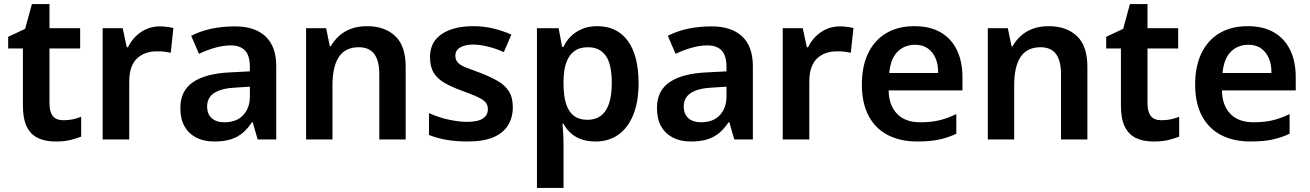

<svg xmlns="http://www.w3.org/2000/svg" viewBox="-20 -682 6406 939"><path d="M290 -94Q316 -94 336.5 -98.5Q357 -103 377 -111V-14Q352 -4 323 3Q294 10 251 10Q200 10 164.5 -7.5Q129 -25 110.5 -63.5Q92 -102 92 -166V-445H20V-502L103 -541L136 -662H222V-544H372V-445H222V-176Q222 -136 238 -115Q254 -94 290 -94Z M761 -553Q780 -553 798 -550.5Q816 -548 828 -545L815 -424Q802 -427 786.5 -429Q771 -431 746 -431Q719 -431 695 -423Q671 -415 652 -398Q633 -381 622.5 -352.5Q612 -324 612 -281V0H482V-544H580L600 -451H606Q619 -479 642 -502.5Q665 -526 695.5 -539.5Q726 -553 761 -553Z M1130 -553Q1226 -553 1278.5 -504Q1331 -455 1331 -358V0H1240L1216 -84H1212Q1193 -55 1168.5 -33.5Q1144 -12 1110 -1Q1076 10 1027 10Q977 10 940 -9Q903 -28 882.5 -64Q862 -100 862 -154Q862 -239 925 -281Q988 -323 1106 -328L1202 -333V-354Q1202 -411 1178 -435.5Q1154 -460 1108 -460Q1073 -460 1033.5 -449Q994 -438 953 -419L915 -507Q960 -530 1013.5 -541.5Q1067 -553 1130 -553ZM1137 -254Q1066 -251 1029.5 -228.5Q993 -206 993 -161Q993 -124 1015.5 -104Q1038 -84 1077 -84Q1137 -84 1169.5 -119Q1202 -154 1202 -210V-258Z M1775 -554Q1861 -554 1912.5 -506Q1964 -458 1964 -355V0H1835V-318Q1835 -386 1810 -418.5Q1785 -451 1735 -451Q1669 -451 1637.5 -404Q1606 -357 1606 -265V0H1477V-544H1575L1593 -456H1598Q1614 -484 1638 -506Q1662 -528 1696 -541Q1730 -554 1775 -554Z M2488 -157Q2488 -108 2465 -70Q2442 -32 2393.5 -11Q2345 10 2268 10Q2210 10 2164 2Q2118 -6 2078 -22V-129Q2126 -107 2176 -96.5Q2226 -86 2263 -86Q2317 -86 2341.5 -102.5Q2366 -119 2366 -148Q2366 -171 2351.5 -185Q2337 -199 2307.5 -211.5Q2278 -224 2232 -241Q2186 -258 2152.5 -277.5Q2119 -297 2101 -326.5Q2083 -356 2083 -403Q2083 -477 2140.5 -515.5Q2198 -554 2294 -554Q2346 -554 2391.5 -543Q2437 -532 2481 -513L2444 -427Q2408 -444 2366.5 -454Q2325 -464 2295 -464Q2254 -464 2230.5 -450Q2207 -436 2207 -410Q2207 -388 2220 -375Q2233 -362 2261 -351Q2289 -340 2333 -324Q2379 -306 2414 -286Q2449 -266 2468.5 -236Q2488 -206 2488 -157Z M2901 -554Q2998 -554 3050.5 -482Q3103 -410 3103 -275Q3103 -183 3076.5 -119Q3050 -55 3003 -22.5Q2956 10 2893 10Q2850 10 2818.5 -2.5Q2787 -15 2767 -35Q2747 -55 2736 -77H2731Q2733 -53 2734.5 -27Q2736 -1 2736 29V237H2606V-544H2712L2729 -453H2736Q2748 -480 2770 -502.5Q2792 -525 2824.5 -539.5Q2857 -554 2901 -554ZM2856 -451Q2814 -451 2788 -431.5Q2762 -412 2749 -374.5Q2736 -337 2736 -283V-273Q2736 -213 2748.5 -174Q2761 -135 2787 -115.5Q2813 -96 2853 -96Q2891 -96 2917.5 -115Q2944 -134 2958 -174Q2972 -214 2972 -276Q2972 -368 2942.5 -409.5Q2913 -451 2856 -451Z M3461 -553Q3557 -553 3609.5 -504Q3662 -455 3662 -358V0H3571L3547 -84H3543Q3524 -55 3499.5 -33.5Q3475 -12 3441 -1Q3407 10 3358 10Q3308 10 3271 -9Q3234 -28 3213.5 -64Q3193 -100 3193 -154Q3193 -239 3256 -281Q3319 -323 3437 -328L3533 -333V-354Q3533 -411 3509 -435.5Q3485 -460 3439 -460Q3404 -460 3364.5 -449Q3325 -438 3284 -419L3246 -507Q3291 -530 3344.5 -541.5Q3398 -553 3461 -553ZM3468 -254Q3397 -251 3360.5 -228.5Q3324 -206 3324 -161Q3324 -124 3346.5 -104Q3369 -84 3408 -84Q3468 -84 3500.5 -119Q3533 -154 3533 -210V-258Z M4087 -553Q4106 -553 4124 -550.5Q4142 -548 4154 -545L4141 -424Q4128 -427 4112.5 -429Q4097 -431 4072 -431Q4045 -431 4021 -423Q3997 -415 3978 -398Q3959 -381 3948.5 -352.5Q3938 -324 3938 -281V0H3808V-544H3906L3926 -451H3932Q3945 -479 3968 -502.5Q3991 -526 4021.5 -539.5Q4052 -553 4087 -553Z M4452 -554Q4528 -554 4580 -524Q4632 -494 4659.5 -438Q4687 -382 4687 -303V-240H4326Q4327 -168 4366.5 -126Q4406 -84 4481 -84Q4531 -84 4571 -93Q4611 -102 4657 -124V-28Q4617 -9 4573 0.5Q4529 10 4466 10Q4383 10 4322 -21.5Q4261 -53 4228 -115.5Q4195 -178 4195 -268Q4195 -358 4226 -422Q4257 -486 4314.5 -520Q4372 -554 4452 -554ZM4456 -463Q4403 -463 4369 -428.5Q4335 -394 4329 -325H4568Q4569 -365 4556 -396Q4543 -427 4518 -445Q4493 -463 4456 -463Z M5109 -554Q5195 -554 5246.5 -506Q5298 -458 5298 -355V0H5169V-318Q5169 -386 5144 -418.5Q5119 -451 5069 -451Q5003 -451 4971.5 -404Q4940 -357 4940 -265V0H4811V-544H4909L4927 -456H4932Q4948 -484 4972 -506Q4996 -528 5030 -541Q5064 -554 5109 -554Z M5660 -94Q5686 -94 5706.5 -98.5Q5727 -103 5747 -111V-14Q5722 -4 5693 3Q5664 10 5621 10Q5570 10 5534.5 -7.5Q5499 -25 5480.5 -63.5Q5462 -102 5462 -166V-445H5390V-502L5473 -541L5506 -662H5592V-544H5742V-445H5592V-176Q5592 -136 5608 -115Q5624 -94 5660 -94Z M6082 -554Q6158 -554 6210 -524Q6262 -494 6289.5 -438Q6317 -382 6317 -303V-240H5956Q5957 -168 5996.5 -126Q6036 -84 6111 -84Q6161 -84 6201 -93Q6241 -102 6287 -124V-28Q6247 -9 6203 0.5Q6159 10 6096 10Q6013 10 5952 -21.5Q5891 -53 5858 -115.5Q5825 -178 5825 -268Q5825 -358 5856 -422Q5887 -486 5944.5 -520Q6002 -554 6082 -554ZM6086 -463Q6033 -463 5999 -428.5Q5965 -394 5959 -325H6198Q6199 -365 6186 -396Q6173 -427 6148 -445Q6123 -463 6086 -463Z"/></svg>

Font: Noto Sans Hebrew Thin SemiBold
Style: Regular
Weight: 600
Version: Version 3.001